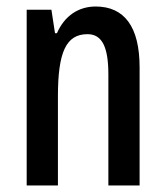

<svg xmlns="http://www.w3.org/2000/svg" viewBox="-20 -570 509 590"><path d="M274 -550C221 -550 178 -521 155 -468H149L138 -540H62V0H158V-274C158 -410 183 -465 249 -465C295 -465 313 -423 313 -341V0H409V-363C409 -488 362 -550 274 -550Z"/></svg>

Font: Noto Sans Hebrew ExtraCondensed Medium
Style: Regular
Weight: 500
Width: 2
Designer: Monotype Design Team
Foundry: Monotype Imaging Inc.
Version: Version 2.004